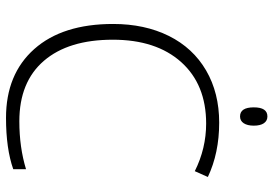

<svg xmlns="http://www.w3.org/2000/svg" viewBox="-160 -770 940 661"><g transform="rotate(90 310.5 -440.0)"><path d="M350.1 -843.3Q350.1 -890.1 381.3 -890.1Q396.5 -890.1 404.8 -877.9Q413.1 -865.7 413.1 -843.3Q413.1 -821.3 404.8 -808.6Q396.5 -795.9 381.3 -795.9Q350.1 -795.9 350.1 -843.3ZM405.8 -679.2Q271.5 -679.2 194.3 -593.3Q117.2 -507.3 117.2 -357.9Q117.2 -205.1 189.9 -120.6Q262.7 -36.1 397.9 -36.1Q487.8 -36.1 563 -59.1V-15.1Q492.2 9.8 386.2 9.8Q235.8 9.8 149.4 -87.4Q63 -184.6 63 -358.9Q63 -467.8 104.2 -550.8Q145.5 -633.8 222.9 -679Q300.3 -724.1 402.8 -724.1Q507.3 -724.1 589.8 -685.1L569.8 -640.1Q491.7 -679.2 405.8 -679.2Z"/></g></svg>

Font: Zoram GWebM Light
Style: Regular
Weight: 300
Foundry: Ascender Corporation
Version: Version 1.000